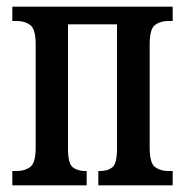

<svg xmlns="http://www.w3.org/2000/svg" viewBox="-20 -556 555 576"><path d="M17 0V-43H31Q54 -43 70.5 -55Q87 -67 87 -113V-423Q87 -469 70.5 -481Q54 -493 31 -493H17V-536H498V-493H484Q461 -493 445 -481Q429 -469 429 -423V-113Q429 -67 445 -55Q461 -43 484 -43H498V0H275V-43H281Q303 -43 317 -54Q331 -65 331 -110V-483H184V-110Q184 -65 198.5 -54Q213 -43 234 -43H240V0Z"/></svg>

Font: Noto Serif ExtraCondensed Medium
Style: Regular
Weight: 500
Width: 2
Designer: Monotype Design Team
Foundry: Monotype Imaging Inc.
Version: Version 2.015